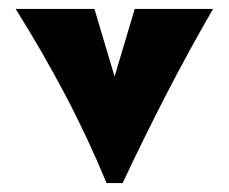

<svg xmlns="http://www.w3.org/2000/svg" viewBox="-20 -395 511 429"><path d="M218 14Q176 -88 125 -184.5Q74 -281 15 -375H191L236 -224L281 -375H456Q401 -280 351 -183Q301 -86 254 14Z"/></svg>

Font: CAT Rhythmus
Style: Regular
Weight: 400
Designer: Peter Wiegel nach alter Vorlage
Foundry: Peter Wiegel
Version: 1.000